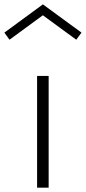

<svg xmlns="http://www.w3.org/2000/svg" viewBox="-58 -860 394 880"><path d="M112 0H165V-512H112ZM-14.5 -678 138.5 -790 291.5 -678 315.5 -710.5 138.5 -840 -38 -710.5Z"/></svg>

Font: Spartan Light
Style: Regular
Weight: 300
Designer: Matt Bailey, Mirko Velimirovic
Foundry: Matt Bailey
Version: Version 1.003; ttfautohint (v1.8.3)